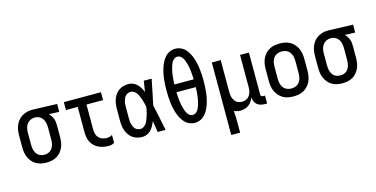

<svg xmlns="http://www.w3.org/2000/svg" viewBox="-89 -1204 3678 1880"><g transform="rotate(-15 1750.0 -264.0)"><path d="M246 8Q219 8 192.5 2.5Q166 -3 142.5 -16Q119 -29 101.5 -50Q84 -71 73 -95.5Q62 -120 58 -146.5Q54 -173 54 -200V-320Q54 -346 58 -371.5Q62 -397 72 -421Q82 -445 98.5 -465.5Q115 -486 137 -499.5Q159 -513 184 -520.5Q209 -528 235 -528H250L494 -520V-440L390 -444Q402 -432 411.5 -417.5Q421 -403 427.5 -387Q434 -371 436 -354Q438 -337 438 -320V-200Q438 -173 434 -146.5Q430 -120 419 -95.5Q408 -71 390.5 -50Q373 -29 349.5 -16Q326 -3 299.5 2.5Q273 8 246 8ZM246 -72Q261 -72 276.5 -76Q292 -80 304.5 -89Q317 -98 325.5 -111Q334 -124 339 -139Q344 -154 346 -169.5Q348 -185 348 -200V-320Q348 -342 344 -363.5Q340 -385 329 -404Q318 -423 299 -434.5Q280 -446 258 -448H243Q220 -448 199.5 -437Q179 -426 166 -407Q153 -388 148.5 -365.5Q144 -343 144 -320V-200Q144 -185 146 -169.5Q148 -154 153 -139Q158 -124 166.5 -111Q175 -98 187.5 -89Q200 -80 215.5 -76Q231 -72 246 -72Z M879 8Q853 8 827 3.5Q801 -1 777 -12Q753 -23 734 -41Q715 -59 702.5 -82Q690 -105 685.5 -131Q681 -157 681 -184V-440H562V-520H938V-440H770V-184Q770 -161 776.5 -139.5Q783 -118 798.5 -102Q814 -86 835.5 -79Q857 -72 879 -72Q893 -72 907.5 -76Q922 -80 934 -88V-8Q922 0 907.5 4Q893 8 879 8Z M1220 8Q1194 8 1169 2Q1144 -4 1122.5 -18.5Q1101 -33 1086 -54Q1071 -75 1062 -99Q1053 -123 1049.5 -148.5Q1046 -174 1046 -200V-320Q1046 -346 1049.5 -371.5Q1053 -397 1062 -421Q1071 -445 1086 -466Q1101 -487 1122.5 -501.5Q1144 -516 1169 -522Q1194 -528 1220 -528Q1244 -528 1266 -518Q1288 -508 1305 -491Q1322 -474 1334 -453Q1346 -432 1355 -410Q1359 -437 1363.5 -464.5Q1368 -492 1372 -520H1452Q1439 -456 1426 -391.5Q1413 -327 1399 -263Q1414 -198 1427 -132Q1440 -66 1454 0H1374Q1370 -29 1365 -57.5Q1360 -86 1356 -115Q1347 -93 1335 -71Q1323 -49 1306.5 -31Q1290 -13 1267 -2.5Q1244 8 1220 8ZM1220 -72Q1235 -72 1248 -79.5Q1261 -87 1271 -98Q1281 -109 1287.5 -122.5Q1294 -136 1299.5 -149.5Q1305 -163 1309.5 -177.5Q1314 -192 1317.5 -206Q1321 -220 1324.5 -234.5Q1328 -249 1330 -264Q1327 -282 1322.5 -301Q1318 -320 1312 -338Q1306 -356 1299 -374Q1292 -392 1282 -408.5Q1272 -425 1255.5 -436.5Q1239 -448 1220 -448Q1206 -448 1192 -443Q1178 -438 1168 -427.5Q1158 -417 1152 -404Q1146 -391 1142 -377Q1138 -363 1137 -348.5Q1136 -334 1136 -320V-200Q1136 -186 1137 -171.5Q1138 -157 1142 -143Q1146 -129 1152 -116Q1158 -103 1168 -92.5Q1178 -82 1192 -77Q1206 -72 1220 -72Z M1750 8Q1721 8 1694 -4Q1667 -16 1647.5 -37.5Q1628 -59 1614.5 -85Q1601 -111 1592 -138.5Q1583 -166 1577 -194.5Q1571 -223 1568 -252Q1565 -281 1563.5 -309.5Q1562 -338 1562 -368Q1562 -397 1563.5 -425.5Q1565 -454 1568 -483Q1571 -512 1577 -540.5Q1583 -569 1592 -596.5Q1601 -624 1614.5 -650Q1628 -676 1647.5 -697.5Q1667 -719 1694 -731Q1721 -743 1750 -743Q1779 -743 1806 -731Q1833 -719 1852.5 -697.5Q1872 -676 1885.5 -650Q1899 -624 1908 -596.5Q1917 -569 1923 -540.5Q1929 -512 1932 -483Q1935 -454 1936.5 -425.5Q1938 -397 1938 -368Q1938 -338 1936.5 -309.5Q1935 -281 1932 -252Q1929 -223 1923 -194.5Q1917 -166 1908 -138.5Q1899 -111 1885.5 -85Q1872 -59 1852.5 -37.5Q1833 -16 1806 -4Q1779 8 1750 8ZM1848 -407Q1847 -422 1846.5 -437Q1846 -452 1844.5 -466.5Q1843 -481 1841.5 -495.5Q1840 -510 1837.5 -524.5Q1835 -539 1831.5 -553.5Q1828 -568 1823.5 -582Q1819 -596 1813.5 -609.5Q1808 -623 1799 -635Q1790 -647 1777.5 -655Q1765 -663 1750 -663Q1735 -663 1722.5 -655Q1710 -647 1701 -635Q1692 -623 1686.5 -609.5Q1681 -596 1676.5 -582Q1672 -568 1668.5 -553.5Q1665 -539 1662.5 -524.5Q1660 -510 1658.5 -495.5Q1657 -481 1655.5 -466.5Q1654 -452 1653.5 -437Q1653 -422 1652 -407ZM1750 -72Q1765 -72 1777.5 -80Q1790 -88 1799 -100Q1808 -112 1813.5 -125.5Q1819 -139 1823.5 -153Q1828 -167 1831.5 -181.5Q1835 -196 1837.5 -210.5Q1840 -225 1841.5 -239.5Q1843 -254 1844.5 -268.5Q1846 -283 1846.5 -298Q1847 -313 1848 -328H1652Q1653 -313 1653.5 -298Q1654 -283 1655.5 -268.5Q1657 -254 1658.5 -239.5Q1660 -225 1662.5 -210.5Q1665 -196 1668.5 -181.5Q1672 -167 1676.5 -153Q1681 -139 1686.5 -125.5Q1692 -112 1701 -100Q1710 -88 1722.5 -80Q1735 -72 1750 -72Z M2062 215V-520H2152V-200Q2152 -185 2153.5 -169.5Q2155 -154 2160 -139.5Q2165 -125 2173 -112Q2181 -99 2193 -89.5Q2205 -80 2220 -76Q2235 -72 2250 -72Q2272 -72 2292.5 -81.5Q2313 -91 2325.5 -109.5Q2338 -128 2343 -149.5Q2348 -171 2348 -193V-520H2438V-94Q2438 -89 2439.5 -85Q2441 -81 2444 -78Q2447 -75 2451 -73.5Q2455 -72 2460 -72H2481V8H2460Q2438 8 2417 2.5Q2396 -3 2379.5 -17Q2363 -31 2355.5 -51.5Q2348 -72 2348 -93Q2341 -72 2328.5 -52.5Q2316 -33 2298 -19Q2280 -5 2258 1.5Q2236 8 2213 8Q2196 8 2179 4.5Q2162 1 2147 -6Q2150 22 2151 50.5Q2152 79 2152 108V215Z M2750 8Q2723 8 2696 3Q2669 -2 2645.5 -15.5Q2622 -29 2603.5 -49.5Q2585 -70 2574 -94.5Q2563 -119 2558.5 -146Q2554 -173 2554 -200V-320Q2554 -347 2558.5 -374Q2563 -401 2574 -425.5Q2585 -450 2603.5 -470.5Q2622 -491 2645.5 -504.5Q2669 -518 2696 -523Q2723 -528 2750 -528Q2777 -528 2804 -523Q2831 -518 2854.5 -504.5Q2878 -491 2896.5 -470.5Q2915 -450 2926 -425.5Q2937 -401 2941.5 -374Q2946 -347 2946 -320V-200Q2946 -173 2941.5 -146Q2937 -119 2926 -94.5Q2915 -70 2896.5 -49.5Q2878 -29 2854.5 -15.5Q2831 -2 2804 3Q2777 8 2750 8ZM2750 -72Q2774 -72 2796 -81.5Q2818 -91 2832 -110Q2846 -129 2851 -152.5Q2856 -176 2856 -200V-320Q2856 -344 2851 -367.5Q2846 -391 2832 -410Q2818 -429 2796 -438.5Q2774 -448 2750 -448Q2726 -448 2704 -438.5Q2682 -429 2668 -410Q2654 -391 2649 -367.5Q2644 -344 2644 -320V-200Q2644 -176 2649 -152.5Q2654 -129 2668 -110Q2682 -91 2704 -81.5Q2726 -72 2750 -72Z M3246 8Q3219 8 3192.5 2.5Q3166 -3 3142.5 -16Q3119 -29 3101.5 -50Q3084 -71 3073 -95.5Q3062 -120 3058 -146.5Q3054 -173 3054 -200V-320Q3054 -346 3058 -371.5Q3062 -397 3072 -421Q3082 -445 3098.5 -465.5Q3115 -486 3137 -499.5Q3159 -513 3184 -520.5Q3209 -528 3235 -528H3250L3494 -520V-440L3390 -444Q3402 -432 3411.5 -417.5Q3421 -403 3427.5 -387Q3434 -371 3436 -354Q3438 -337 3438 -320V-200Q3438 -173 3434 -146.5Q3430 -120 3419 -95.5Q3408 -71 3390.5 -50Q3373 -29 3349.5 -16Q3326 -3 3299.5 2.5Q3273 8 3246 8ZM3246 -72Q3261 -72 3276.5 -76Q3292 -80 3304.5 -89Q3317 -98 3325.5 -111Q3334 -124 3339 -139Q3344 -154 3346 -169.5Q3348 -185 3348 -200V-320Q3348 -342 3344 -363.5Q3340 -385 3329 -404Q3318 -423 3299 -434.5Q3280 -446 3258 -448H3243Q3220 -448 3199.5 -437Q3179 -426 3166 -407Q3153 -388 3148.5 -365.5Q3144 -343 3144 -320V-200Q3144 -185 3146 -169.5Q3148 -154 3153 -139Q3158 -124 3166.5 -111Q3175 -98 3187.5 -89Q3200 -80 3215.5 -76Q3231 -72 3246 -72Z"/></g></svg>

Font: Iosevka Term Curly Medium
Style: Regular
Weight: 500
Designer: Belleve Invis
Foundry: Belleve Invis
Version: Version 32.3.0